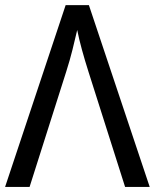

<svg xmlns="http://www.w3.org/2000/svg" viewBox="-20 -734 608 754"><path d="M567.9 0H471.2L328.1 -450.2Q313 -497.6 301.8 -538.6Q290.5 -579.6 283.2 -616.2Q274.9 -579.6 264.6 -538.6Q254.4 -497.6 240.2 -453.1L96.2 0H0L237.8 -713.9H329.1Z"/></svg>

Font: WenQuanYi Micro Hei
Style: Regular
Weight: 400
Foundry: Ascender Corporation
Version: Version 0.2.0-beta